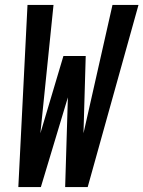

<svg xmlns="http://www.w3.org/2000/svg" viewBox="-20 -755 579 775"><path d="M334 0H243L254 -362L145 0H54L91 -735H196L143 -217L236 -529H326L317 -217L434 -735H539Z"/></svg>

Font: Iosevka
Style: Bold Italic
Weight: 700
Italic angle: -9°
Monospace: yes
Designer: Belleve Invis
Foundry: Belleve Invis
Version: Version 32.5.0; ttfautohint (v1.8.4)